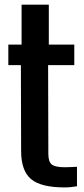

<svg xmlns="http://www.w3.org/2000/svg" viewBox="-20 -790 360 818"><path d="M255 8.5Q154.5 8.5 112.2 -27Q70 -62.5 70 -147L69 -512.5H15.5V-600H72V-770H188V-600H296.5V-512.5H185L186 -133.5Q186 -100.5 201 -89Q216 -77.5 255.5 -77.5Q270 -77.5 281.8 -78.2Q293.5 -79 308 -79.5V3.5Q296 5.5 283.2 7Q270.5 8.5 255 8.5Z"/></svg>

Font: Big Shoulders Text Thin
Style: Bold
Weight: 700
Version: Version 2.002